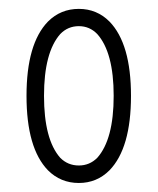

<svg xmlns="http://www.w3.org/2000/svg" viewBox="-20 -801 352 428"><path d="M39.1 -587.4Q39.1 -703.6 86.9 -752.9Q115.2 -781.2 155.8 -781.2Q195.8 -781.2 224.1 -752.9Q272 -703.6 272 -587.4Q272 -470.7 224.1 -421.4Q195.8 -393.1 155.8 -393.1Q115.2 -393.1 86.9 -421.4Q39.1 -470.7 39.1 -587.4ZM155.8 -742.7Q131.3 -742.7 114.3 -725.1Q78.1 -684.1 78.1 -587.4Q78.1 -490.2 114.3 -449.2Q131.3 -432.1 155.8 -432.1Q179.7 -432.1 196.8 -449.2Q233.4 -490.2 233.4 -587.4Q233.4 -684.1 196.8 -725.1Q179.7 -742.7 155.8 -742.7Z"/></svg>

Font: Comfortaa
Style: Regular
Weight: 400
Designer: Johan Aakerlund - aajohan
Foundry: Johan Aakerlund
Version: Version 2.004 2013